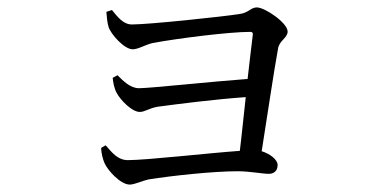

<svg xmlns="http://www.w3.org/2000/svg" viewBox="-20 -508 1040 518"><path d="M267 -476C268 -464 269 -448 273 -435C279 -416 315 -375 338 -375C353 -375 371 -387 392 -392C463 -405 599 -422 655 -422C660 -422 663 -420 662 -414C659 -391 654 -346 648 -295C552 -288 384 -270 355 -270C332 -270 313 -289 297 -305L284 -298C285 -285 289 -267 295 -257C305 -238 336 -206 357 -206C371 -206 382 -216 405 -220C465 -228 559 -240 643 -246C637 -194 632 -140 627 -101C542 -95 376 -76 325 -76C297 -76 282 -97 265 -116L253 -109C253 -94 258 -77 262 -68C270 -49 305 -10 330 -10C343 -10 363 -20 381 -24C444 -34 556 -46 621 -46C653 -46 689 -39 705 -39C719 -39 729 -47 729 -63C729 -77 709 -93 686 -100C700 -187 719 -317 730 -376C733 -399 756 -405 756 -423C756 -446 695 -488 673 -488C656 -488 651 -473 625 -470C580 -463 382 -442 336 -442C312 -442 297 -463 282 -481Z"/></svg>

Font: Source Han Serif AKR9
Style: Regular
Weight: 400
Designer: Ryoko NISHIZUKA 西塚涼子 (kana & ideographs); Frank Grießhammer (Latin, Greek & Cyrillic); Sandoll Communications 산돌커뮤니케이션, 
Foundry: Adobe Systems Incorporated
Version: Version 1.005;hotconv 1.0.107;makeotfexe 2.5.65593